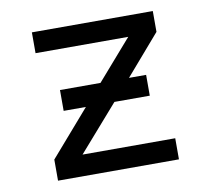

<svg xmlns="http://www.w3.org/2000/svg" viewBox="-64 -591 728 663"><g transform="rotate(-10 300.0 -260.0)"><path d="M88 0V-74L227 -234H149V-307H291L413 -447H88V-520H512V-447L391 -307H451V-234H327L187 -74H512V0Z"/></g></svg>

Font: Iosevka Custom Extended
Style: Regular
Weight: 400
Width: 7
Monospace: yes
Designer: Belleve Invis
Foundry: Belleve Invis
Version: Version 11.2.4; ttfautohint (v1.8.4)